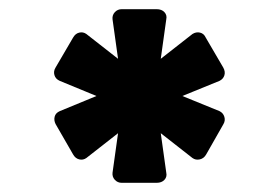

<svg xmlns="http://www.w3.org/2000/svg" viewBox="-20 -762 606 418"><path d="M245 -364Q236 -364 230 -370.5Q224 -377 225 -386L237 -472L168 -418Q161 -413 152.5 -415Q144 -417 139 -426L101 -492Q97 -500 99 -508Q101 -516 110 -520L190 -553L110 -586Q101 -590 98.5 -598.5Q96 -607 101 -615L139 -680Q144 -689 152.5 -691Q161 -693 168 -688L237 -634L225 -720Q224 -729 230 -735.5Q236 -742 245 -742H321Q332 -742 338 -735.5Q344 -729 342 -720L330 -634L399 -688Q407 -693 415.5 -691Q424 -689 428 -680L466 -615Q471 -606 468.5 -598Q466 -590 458 -586L377 -553L458 -520Q466 -516 468.5 -507.5Q471 -499 466 -491L429 -426Q424 -417 415 -415Q406 -413 399 -418L330 -472L342 -386Q344 -377 338 -370.5Q332 -364 321 -364Z"/></svg>

Font: Rubik ExtraBold
Style: Regular
Weight: 800
Designer: Hubert and Fischer
Foundry: Hubert and Fischer
Version: Version 2.300;gftools[0.9.30]